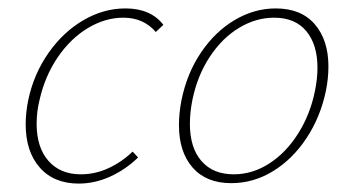

<svg xmlns="http://www.w3.org/2000/svg" viewBox="-20 -432 842 456"><path d="M273 -390Q230 -390 189 -365.5Q148 -341 117.5 -296.5Q87 -252 74 -195Q67 -167 67 -138Q67 -82 95 -50Q123 -18 172 -18Q206 -18 237.5 -32.5Q269 -47 295 -72L308 -58Q278 -29 241.5 -12.5Q205 4 167 4Q108 4 74.5 -34Q41 -72 41 -137Q41 -164 47 -194Q60 -256 95 -306Q130 -356 178 -384Q226 -412 278 -412Q338 -412 368 -373L350 -356Q321 -390 273 -390Z M405 -135Q405 -163 411 -194Q424 -258 457.5 -307.5Q491 -357 537.5 -384.5Q584 -412 635 -412Q695 -412 727.5 -374.5Q760 -337 760 -274Q760 -246 754 -216Q741 -154 708 -104Q675 -54 628.5 -25.5Q582 3 529 3Q470 3 437.5 -34Q405 -71 405 -135ZM728 -216Q734 -245 734 -271Q734 -326 707.5 -358Q681 -390 631 -390Q588 -390 548 -366Q508 -342 478.5 -297.5Q449 -253 437 -195Q431 -165 431 -138Q431 -81 458.5 -49.5Q486 -18 535 -18Q580 -18 620 -44Q660 -70 688.5 -115.5Q717 -161 728 -216Z"/></svg>

Font: Ysabeau Extralight
Style: Italic
Weight: 200
Italic angle: -12°
Designer: Christian Thalmann (Catharsis Fonts)
Version: Version 0.003